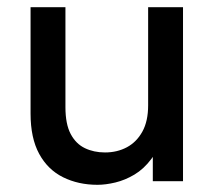

<svg xmlns="http://www.w3.org/2000/svg" viewBox="-20 -504 600 534"><path d="M251 10Q198 10 155.5 -11Q113 -32 89 -76Q65 -120 65 -188V-484H162V-206Q162 -159 176.5 -131.5Q191 -104 216 -92Q241 -80 272 -80Q306 -80 333 -94.5Q360 -109 376 -138Q392 -167 392 -211V-484H489V0H405V-132H432Q422 -90 401 -62Q380 -34 354 -18.5Q328 -3 301 3.5Q274 10 251 10Z"/></svg>

Font: SUSE Thin Medium
Style: Regular
Weight: 500
Version: Version 1.000